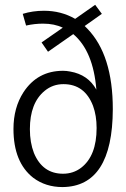

<svg xmlns="http://www.w3.org/2000/svg" viewBox="-20 -758 517 787"><path d="M442.4 -310.5Q442.4 -533.2 337.9 -640.6Q332 -646.5 327.1 -651.4L397.5 -701.2L370.1 -738.3L288.1 -680.7Q230.5 -713.9 160.2 -713.9Q114.3 -713.9 73.2 -701.2L86.9 -653.3Q122.1 -661.1 156.2 -661.1Q203.1 -661.1 237.3 -644.5L150.4 -584L176.8 -545.9L280.3 -618.2Q362.3 -548.8 375 -390.6Q340.8 -452.1 267.6 -464.8Q252.9 -467.8 238.3 -467.8Q133.8 -467.8 76.2 -379.9Q35.2 -316.4 35.2 -229.5Q35.2 -92.8 116.2 -29.3Q167 8.8 236.3 8.8Q441.4 6.8 442.4 -310.5ZM102.5 -228.5Q102.5 -335.9 163.1 -385.7Q196.3 -413.1 240.2 -413.1Q327.1 -413.1 361.3 -324.2Q376 -284.2 376 -233.4Q376 -119.1 312.5 -70.3Q280.3 -45.9 238.3 -45.9Q154.3 -45.9 119.1 -130.9Q102.5 -173.8 102.5 -228.5Z"/></svg>

Font: Yaldevi Colombo
Style: Regular
Weight: 400
Designer: Sol Matas, Denzil Rajitha, Kosala Senevirathne and Pathum Egodawatta
Foundry: Mooniak
Version: Version 1.020 ; ttfautohint (v1.6)